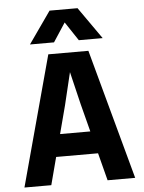

<svg xmlns="http://www.w3.org/2000/svg" viewBox="-61 -978 772 1026"><g transform="rotate(-5 325.0 -465.0)"><path d="M132 -148V-268H535V-148ZM217 -698H432L622 0H474L366 -418L324 -593L282 -418L172 0H28ZM124 -759 244 -930H394L514 -759H386L319 -860L253 -759Z"/></g></svg>

Font: Azeret Mono SemiBold
Style: Regular
Weight: 600
Designer: Martin Vácha
Foundry: Displaay
Version: Version 1.002